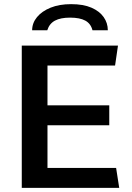

<svg xmlns="http://www.w3.org/2000/svg" viewBox="-20 -906 636 926"><path d="M85 0V-686H549L535 -590H209V-398H507V-302H209V-96H540L555 0ZM135 -760Q135 -795 158.5 -823.5Q182 -852 224 -869Q266 -886 323 -886Q382 -886 421 -869Q460 -852 480 -823.5Q500 -795 500 -760H426Q418 -792 391.5 -806.5Q365 -821 318 -821Q272 -821 245 -806.5Q218 -792 208 -760Z"/></svg>

Font: Chivo Medium Medium
Style: Regular
Weight: 500
Version: Version 2.002